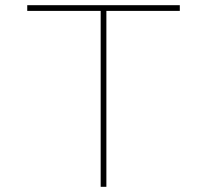

<svg xmlns="http://www.w3.org/2000/svg" viewBox="-20 -720 798 740"><path d="M368 0V-678H85V-700H673V-678H390V0Z"/></svg>

Font: Lexend Zetta Thin
Style: Regular
Weight: 250
Version: Version 1.007